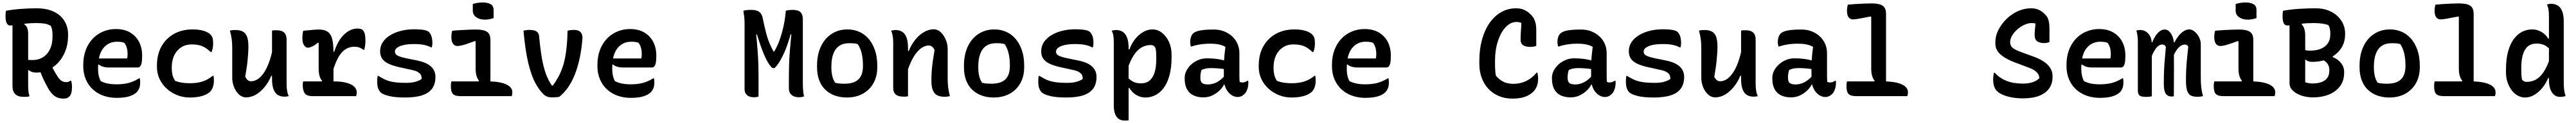

<svg xmlns="http://www.w3.org/2000/svg" viewBox="-20 -788 21040 1008"><path d="M388 -279Q401 -248 415.5 -220.5Q430 -193 448 -165Q464 -138 481.5 -126.5Q499 -115 519 -115Q532 -115 539.5 -118Q547 -121 555 -127H561Q565 -114 566.5 -101.5Q568 -89 568 -75Q568 -46 562.5 -26.5Q557 -7 547 2Q538 12 526.5 16Q515 20 498 20Q474 20 452.5 12.5Q431 5 412 -13Q393 -31 377 -58Q352 -101 333.5 -141.5Q315 -182 301 -225ZM29 -700Q93 -711 156.5 -715.5Q220 -720 279 -720Q346 -720 395 -702.5Q444 -685 475 -655Q506 -625 521 -587.5Q536 -550 536 -510V-495Q536 -426 514 -370Q492 -314 455 -274.5Q418 -235 372 -214Q326 -193 278 -193Q257 -193 242 -198Q227 -203 216 -213L183 -211V-304Q195 -300 207.5 -298Q220 -296 246 -296Q294 -296 330.5 -318.5Q367 -341 388 -384Q409 -427 409 -490V-504Q409 -526 405.5 -543.5Q402 -561 395 -576Q371 -590 344.5 -594.5Q318 -599 281 -599Q227 -599 182.5 -594Q138 -589 107.5 -584Q77 -579 64 -579Q44 -579 34.5 -599Q25 -619 25 -657Q25 -669 26 -679.5Q27 -690 29 -700ZM221 1Q210 4 200.5 5Q191 6 177 6Q129 6 105.5 -15.5Q82 -37 82 -85Q82 -151 82 -218Q82 -285 82 -351.5Q82 -418 82 -484.5Q82 -551 82 -618H191L179 -588Q196 -577 203 -557.5Q210 -538 210 -509Q210 -441 210 -371.5Q210 -302 210 -231.5Q210 -161 210 -91Q210 -65 212 -43Q214 -21 221 1Z M926 -550Q995 -550 1042.5 -522Q1090 -494 1115.5 -445.5Q1141 -397 1141 -333V-329Q1141 -292 1136.5 -271.5Q1132 -251 1124 -243Q1116 -235 1105 -235H868Q842 -235 821 -241.5Q800 -248 787 -260L767 -250L770 -309H1018Q1021 -318 1021.5 -328Q1022 -338 1022 -346Q1022 -373 1016 -395.5Q1010 -418 996 -437Q982 -442 969.5 -444Q957 -446 935 -446Q866 -446 823.5 -392.5Q781 -339 781 -230V-223Q781 -193 786.5 -168.5Q792 -144 802 -124Q828 -110 859 -103.5Q890 -97 935 -97Q970 -97 1001 -102Q1032 -107 1060.5 -118Q1089 -129 1116 -146H1122Q1124 -138 1124.5 -130Q1125 -122 1125 -113Q1125 -84 1117.5 -65Q1110 -46 1096 -32Q1080 -16 1054.5 -5.5Q1029 5 998.5 9.5Q968 14 934 14Q874 14 824 -4Q774 -22 737.5 -56Q701 -90 680.5 -138.5Q660 -187 660 -248V-255Q660 -323 680 -377Q700 -431 736 -469.5Q772 -508 821 -529Q870 -550 926 -550Z M1554 -547Q1588 -547 1616 -542Q1644 -537 1665 -527.5Q1686 -518 1698 -506Q1711 -493 1716 -477.5Q1721 -462 1721 -433Q1721 -413 1718 -396Q1715 -379 1708 -361H1702Q1665 -396 1631 -410Q1597 -424 1546 -424Q1496 -424 1459.5 -400Q1423 -376 1403 -334Q1383 -292 1383 -237V-227Q1383 -200 1389 -174.5Q1395 -149 1411 -125Q1438 -115 1466 -110.5Q1494 -106 1529 -106Q1571 -106 1604 -112.5Q1637 -119 1664.5 -132.5Q1692 -146 1718 -167H1724Q1726 -158 1726.5 -149Q1727 -140 1727 -125Q1727 -98 1719.5 -75.5Q1712 -53 1696 -36Q1681 -22 1658 -11.5Q1635 -1 1603 5Q1571 11 1528 11Q1476 11 1428 -8Q1380 -27 1342.5 -61Q1305 -95 1283.5 -140.5Q1262 -186 1262 -239V-251Q1262 -342 1299.5 -408.5Q1337 -475 1402.5 -511Q1468 -547 1554 -547Z M1903 -542Q1937 -542 1960.5 -531Q1984 -520 1996.5 -491Q2009 -462 2009 -408Q2009 -378 2007 -349Q2005 -320 2002 -289.5Q1999 -259 1994 -227Q1989 -195 1983 -159Q1992 -141 2003.5 -131.5Q2015 -122 2031 -122Q2056 -122 2081.5 -137Q2107 -152 2131 -185Q2155 -218 2175.5 -271.5Q2196 -325 2211 -403V-167H2196Q2175 -116 2142.5 -76Q2110 -36 2071.5 -13Q2033 10 1990 10Q1966 10 1945.5 -3.5Q1925 -17 1909.5 -40.5Q1894 -64 1885.5 -92.5Q1877 -121 1877 -150Q1877 -190 1877 -229.5Q1877 -269 1877 -309.5Q1877 -350 1877 -388Q1877 -433 1873 -465Q1869 -497 1858 -537Q1869 -540 1880 -541Q1891 -542 1903 -542ZM2236 -540Q2268 -540 2286.5 -531Q2305 -522 2313 -504.5Q2321 -487 2321 -462Q2321 -396 2321 -334.5Q2321 -273 2321 -214.5Q2321 -156 2321 -97Q2321 -79 2323 -61Q2325 -43 2328.5 -28Q2332 -13 2339 0Q2333 1 2327 2Q2321 3 2315 3.5Q2309 4 2302 4Q2273 4 2250.5 -9Q2228 -22 2215 -54.5Q2202 -87 2202 -142Q2202 -210 2202 -278Q2202 -346 2202 -412Q2202 -478 2202 -537Q2209 -539 2214 -539.5Q2219 -540 2224.5 -540Q2230 -540 2236 -540Z M2604 -110 2611 -125Q2602 -136 2595.5 -150.5Q2589 -165 2586 -184Q2583 -203 2583 -227Q2583 -262 2583 -296.5Q2583 -331 2583 -366Q2583 -401 2583 -436L2578 -439Q2549 -415 2528 -406Q2507 -397 2495 -397Q2478 -397 2464 -416.5Q2450 -436 2450 -475Q2450 -492 2452 -508.5Q2454 -525 2457 -536Q2467 -537 2478 -538Q2489 -539 2500 -540Q2511 -541 2522 -542Q2533 -543 2543.5 -544Q2554 -545 2565 -545.5Q2576 -546 2583 -546Q2611 -546 2632 -539.5Q2653 -533 2667 -519Q2681 -505 2689 -483Q2697 -461 2700.5 -429Q2704 -397 2704 -355Q2704 -323 2704 -290.5Q2704 -258 2704 -225Q2704 -192 2704 -159Q2704 -126 2704 -94ZM2697 -364H2710Q2741 -459 2792 -506.5Q2843 -554 2899 -554Q2915 -554 2926 -551Q2937 -548 2944 -540Q2955 -530 2960 -509Q2965 -488 2965 -453Q2965 -432 2962.5 -414.5Q2960 -397 2955 -380H2949Q2932 -392 2915 -398.5Q2898 -405 2873 -405Q2835 -405 2802.5 -384.5Q2770 -364 2744.5 -319.5Q2719 -275 2697 -200ZM2456 -121H2705Q2769 -121 2810.5 -109.5Q2852 -98 2873 -78.5Q2894 -59 2894 -33Q2894 -27 2893.5 -21.5Q2893 -16 2892 -10.5Q2891 -5 2889 0H2538Q2485 0 2469 -23.5Q2453 -47 2453 -91Q2453 -96 2453.5 -101Q2454 -106 2454.5 -111Q2455 -116 2456 -121Z M3300 -109Q3343 -109 3374 -118Q3405 -127 3424 -141Q3425 -156 3419.5 -170Q3414 -184 3397 -195.5Q3380 -207 3348 -214L3239 -238Q3183 -251 3149.5 -268Q3116 -285 3100.5 -309Q3085 -333 3085 -368Q3085 -410 3107.5 -443.5Q3130 -477 3169.5 -500.5Q3209 -524 3258.5 -536Q3308 -548 3362 -548Q3397 -548 3421 -545.5Q3445 -543 3461 -538Q3477 -533 3485 -524Q3494 -515 3500 -502Q3506 -489 3509 -472Q3512 -455 3512 -432Q3512 -424 3510.5 -416Q3509 -408 3507 -400H3501Q3484 -409 3464.5 -415Q3445 -421 3420.5 -424Q3396 -427 3362 -427Q3312 -427 3277 -419Q3242 -411 3224 -397Q3206 -383 3206 -365Q3206 -354 3212.5 -344.5Q3219 -335 3239 -327Q3259 -319 3296 -311L3389 -292Q3442 -281 3474.5 -262Q3507 -243 3522 -216.5Q3537 -190 3537 -158Q3537 -100 3510 -62.5Q3483 -25 3428.5 -7Q3374 11 3290 11Q3249 11 3215.5 8Q3182 5 3156.5 -1.5Q3131 -8 3114 -15.5Q3097 -23 3089 -31Q3075 -46 3068 -66.5Q3061 -87 3061 -123Q3061 -137 3062 -147Q3063 -157 3065 -166H3071Q3097 -150 3119 -139Q3141 -128 3166 -121.5Q3191 -115 3223 -112Q3255 -109 3300 -109Z M3885 -109 3893 -126Q3879 -143 3872 -168Q3865 -193 3865 -227Q3865 -250 3865 -272Q3865 -294 3865 -316.5Q3865 -339 3865 -361Q3865 -383 3865 -405Q3865 -427 3865 -449L3861 -452Q3823 -438 3794.5 -428.5Q3766 -419 3747 -415Q3728 -411 3717 -411Q3703 -411 3691.5 -418.5Q3680 -426 3673.5 -443Q3667 -460 3667 -486Q3667 -500 3669 -513Q3671 -526 3674 -536Q3702 -539 3737.5 -541Q3773 -543 3806.5 -544.5Q3840 -546 3865 -546Q3907 -546 3933.5 -538.5Q3960 -531 3973 -513Q3986 -495 3986 -460Q3986 -423 3986 -387Q3986 -351 3986 -314Q3986 -277 3986 -240Q3986 -203 3986 -166.5Q3986 -130 3986 -94ZM3667 -121H3961Q4033 -121 4077.5 -109.5Q4122 -98 4143.5 -78.5Q4165 -59 4165 -33Q4165 -27 4164.5 -21.5Q4164 -16 4163 -10.5Q4162 -5 4159 0H3748Q3713 0 3694.5 -8Q3676 -16 3669.5 -35Q3663 -54 3663 -84Q3663 -92 3663.5 -98Q3664 -104 3665 -109.5Q3666 -115 3667 -121ZM3842 -755Q3849 -758 3858.5 -760Q3868 -762 3878 -764Q3888 -766 3899.5 -767Q3911 -768 3921 -768Q3962 -768 3987 -754Q4012 -740 4012 -706V-640Q4005 -637 3996.5 -635Q3988 -633 3979 -631Q3970 -629 3960.5 -628Q3951 -627 3941 -627Q3898 -627 3870 -647Q3842 -667 3842 -700Z M4303 -543Q4327 -543 4344 -538.5Q4361 -534 4371.5 -522.5Q4382 -511 4384 -490Q4393 -389 4406 -313.5Q4419 -238 4439 -183.5Q4459 -129 4488 -87H4496Q4519 -118 4538.5 -153.5Q4558 -189 4572.5 -229Q4587 -269 4596 -316Q4605 -363 4610 -417.5Q4615 -472 4616 -536Q4628 -540 4641.5 -541.5Q4655 -543 4667 -543Q4694 -543 4710 -534Q4726 -525 4733 -507.5Q4740 -490 4737 -464Q4730 -380 4714.5 -308.5Q4699 -237 4675.5 -177.5Q4652 -118 4620.5 -72.5Q4589 -27 4548 6Q4537 8 4521 9Q4505 10 4489 10Q4471 10 4457.5 6.5Q4444 3 4431.5 -5.5Q4419 -14 4406 -30Q4379 -61 4358.5 -97.5Q4338 -134 4322 -179.5Q4306 -225 4293.5 -279Q4281 -333 4272 -397Q4263 -461 4256 -536Q4266 -540 4279.5 -541.5Q4293 -543 4303 -543Z M5126 -550Q5195 -550 5242.5 -522Q5290 -494 5315.5 -445.5Q5341 -397 5341 -333V-329Q5341 -292 5336.5 -271.5Q5332 -251 5324 -243Q5316 -235 5305 -235H5068Q5042 -235 5021 -241.5Q5000 -248 4987 -260L4967 -250L4970 -309H5218Q5221 -318 5221.5 -328Q5222 -338 5222 -346Q5222 -373 5216 -395.5Q5210 -418 5196 -437Q5182 -442 5169.5 -444Q5157 -446 5135 -446Q5066 -446 5023.5 -392.5Q4981 -339 4981 -230V-223Q4981 -193 4986.5 -168.5Q4992 -144 5002 -124Q5028 -110 5059 -103.5Q5090 -97 5135 -97Q5170 -97 5201 -102Q5232 -107 5260.5 -118Q5289 -129 5316 -146H5322Q5324 -138 5324.5 -130Q5325 -122 5325 -113Q5325 -84 5317.5 -65Q5310 -46 5296 -32Q5280 -16 5254.5 -5.5Q5229 5 5198.5 9.5Q5168 14 5134 14Q5074 14 5024 -4Q4974 -22 4937.5 -56Q4901 -90 4880.5 -138.5Q4860 -187 4860 -248V-255Q4860 -323 4880 -377Q4900 -431 4936 -469.5Q4972 -508 5021 -529Q5070 -550 5126 -550Z M6176 3Q6170 6 6159.5 7.5Q6149 9 6137 9Q6118 9 6100.5 2.5Q6083 -4 6072.5 -19Q6062 -34 6062 -58Q6062 -126 6062 -193.5Q6062 -261 6062 -328.5Q6062 -396 6062 -463.5Q6062 -531 6062 -599Q6062 -626 6059 -651.5Q6056 -677 6052 -700Q6063 -703 6073.5 -704.5Q6084 -706 6094 -706.5Q6104 -707 6114 -707Q6143 -707 6162.5 -700.5Q6182 -694 6194 -678.5Q6206 -663 6211 -636Q6217 -606 6224 -575Q6231 -544 6239 -513.5Q6247 -483 6258 -453.5Q6269 -424 6283 -395.5Q6297 -367 6314 -339L6275 -366H6329L6289 -340Q6306 -367 6321 -396.5Q6336 -426 6348 -459.5Q6360 -493 6370 -530.5Q6380 -568 6387.5 -610Q6395 -652 6399 -700Q6407 -703 6415.5 -704Q6424 -705 6432 -706Q6440 -707 6450 -707Q6482 -707 6501 -699.5Q6520 -692 6529 -674.5Q6538 -657 6538 -626Q6538 -585 6538 -543Q6538 -501 6538 -457.5Q6538 -414 6538 -370Q6538 -326 6538 -281Q6538 -236 6538 -191Q6538 -146 6538 -101Q6538 -83 6539 -65Q6540 -47 6542 -30.5Q6544 -14 6548 2Q6538 5 6529 7Q6520 9 6505 9Q6485 9 6466.5 2Q6448 -5 6436 -21Q6424 -37 6424 -64Q6424 -80 6424 -96.5Q6424 -113 6424 -129Q6424 -145 6424 -161Q6424 -182 6424.5 -204.5Q6425 -227 6425.5 -253Q6426 -279 6427.5 -308Q6429 -337 6432 -372Q6435 -407 6438.5 -448Q6442 -489 6448 -538L6468 -506H6416L6447 -539Q6435 -494 6422.5 -454Q6410 -414 6396 -380Q6382 -346 6367.5 -318Q6353 -290 6338 -267.5Q6323 -245 6307 -230Q6305 -230 6302.5 -230Q6300 -230 6298 -230Q6293 -230 6290 -231Q6287 -232 6284 -235Q6271 -248 6259 -266.5Q6247 -285 6234.5 -311Q6222 -337 6209 -370.5Q6196 -404 6182.5 -445Q6169 -486 6154 -534L6187 -506H6134L6154 -535Q6159 -488 6162.5 -447.5Q6166 -407 6168.5 -373.5Q6171 -340 6172.5 -311.5Q6174 -283 6174.5 -258Q6175 -233 6175.5 -210Q6176 -187 6176 -164Q6176 -123 6176 -81Q6176 -39 6176 3Z M6903 -547Q6952 -547 6996 -528.5Q7040 -510 7073.5 -472Q7107 -434 7126.5 -378.5Q7146 -323 7146 -250V-237Q7146 -162 7114.5 -106Q7083 -50 7027 -19.5Q6971 11 6896 11Q6845 11 6801 -4.5Q6757 -20 6724 -50.5Q6691 -81 6672.5 -128Q6654 -175 6654 -238V-250Q6654 -340 6685.5 -407Q6717 -474 6773.5 -510.5Q6830 -547 6903 -547ZM6917 -434Q6868 -434 6835.5 -412Q6803 -390 6787 -347Q6771 -304 6771 -242V-235Q6771 -200 6778 -167.5Q6785 -135 6802 -110Q6820 -105 6838 -103.5Q6856 -102 6879 -102Q6931 -102 6964 -118Q6997 -134 7013 -166Q7029 -198 7029 -246V-252Q7029 -306 7019 -349.5Q7009 -393 6987 -426Q6973 -431 6956.5 -432.5Q6940 -434 6917 -434Z M7739 0Q7728 2 7717.5 3.5Q7707 5 7694 5Q7661 5 7637 -6.5Q7613 -18 7600.5 -47Q7588 -76 7588 -129Q7588 -169 7591 -208.5Q7594 -248 7600 -289.5Q7606 -331 7614 -378Q7606 -396 7594 -405.5Q7582 -415 7567 -415Q7541 -415 7516 -400.5Q7491 -386 7466.5 -356Q7442 -326 7420 -278Q7398 -230 7379 -163L7378 -370H7403Q7424 -422 7455.5 -461.5Q7487 -501 7526.5 -524.5Q7566 -548 7607 -548Q7631 -548 7651.5 -534Q7672 -520 7687.5 -496.5Q7703 -473 7712 -445Q7721 -417 7721 -388Q7721 -348 7721 -308.5Q7721 -269 7721 -229Q7721 -189 7721 -149Q7721 -105 7725 -72.5Q7729 -40 7739 0ZM7397 1Q7390 2 7384.5 3Q7379 4 7374 4Q7369 4 7363 4Q7338 4 7321.5 -1Q7305 -6 7295 -15.5Q7285 -25 7280.5 -38.5Q7276 -52 7276 -69Q7276 -119 7276 -167Q7276 -215 7276 -260.5Q7276 -306 7276 -351Q7276 -396 7276 -441Q7276 -469 7272 -493.5Q7268 -518 7259 -537Q7265 -538 7271 -539Q7277 -540 7283.5 -541Q7290 -542 7295 -542Q7325 -542 7348 -528.5Q7371 -515 7384 -483Q7397 -451 7397 -395Q7397 -328 7397 -259Q7397 -190 7397 -124Q7397 -58 7397 1Z M8103 -547Q8152 -547 8196 -528.5Q8240 -510 8273.5 -472Q8307 -434 8326.5 -378.5Q8346 -323 8346 -250V-237Q8346 -162 8314.5 -106Q8283 -50 8227 -19.5Q8171 11 8096 11Q8045 11 8001 -4.5Q7957 -20 7924 -50.5Q7891 -81 7872.5 -128Q7854 -175 7854 -238V-250Q7854 -340 7885.5 -407Q7917 -474 7973.5 -510.5Q8030 -547 8103 -547ZM8117 -434Q8068 -434 8035.5 -412Q8003 -390 7987 -347Q7971 -304 7971 -242V-235Q7971 -200 7978 -167.5Q7985 -135 8002 -110Q8020 -105 8038 -103.5Q8056 -102 8079 -102Q8131 -102 8164 -118Q8197 -134 8213 -166Q8229 -198 8229 -246V-252Q8229 -306 8219 -349.5Q8209 -393 8187 -426Q8173 -431 8156.5 -432.5Q8140 -434 8117 -434Z M8700 -109Q8743 -109 8774 -118Q8805 -127 8824 -141Q8825 -156 8819.5 -170Q8814 -184 8797 -195.5Q8780 -207 8748 -214L8639 -238Q8583 -251 8549.5 -268Q8516 -285 8500.5 -309Q8485 -333 8485 -368Q8485 -410 8507.5 -443.5Q8530 -477 8569.5 -500.5Q8609 -524 8658.5 -536Q8708 -548 8762 -548Q8797 -548 8821 -545.5Q8845 -543 8861 -538Q8877 -533 8885 -524Q8894 -515 8900 -502Q8906 -489 8909 -472Q8912 -455 8912 -432Q8912 -424 8910.5 -416Q8909 -408 8907 -400H8901Q8884 -409 8864.5 -415Q8845 -421 8820.5 -424Q8796 -427 8762 -427Q8712 -427 8677 -419Q8642 -411 8624 -397Q8606 -383 8606 -365Q8606 -354 8612.5 -344.5Q8619 -335 8639 -327Q8659 -319 8696 -311L8789 -292Q8842 -281 8874.5 -262Q8907 -243 8922 -216.5Q8937 -190 8937 -158Q8937 -100 8910 -62.5Q8883 -25 8828.5 -7Q8774 11 8690 11Q8649 11 8615.5 8Q8582 5 8556.5 -1.5Q8531 -8 8514 -15.5Q8497 -23 8489 -31Q8475 -46 8468 -66.5Q8461 -87 8461 -123Q8461 -137 8462 -147Q8463 -157 8465 -166H8471Q8497 -150 8519 -139Q8541 -128 8566 -121.5Q8591 -115 8623 -112Q8655 -109 8700 -109Z M9061 -537Q9068 -539 9073.5 -539.5Q9079 -540 9085.5 -541Q9092 -542 9097 -542Q9125 -542 9148 -529Q9171 -516 9185 -483.5Q9199 -451 9199 -395Q9199 -319 9199 -244.5Q9199 -170 9199 -97Q9199 -24 9199 49.5Q9199 123 9199 198Q9192 199 9187 199.5Q9182 200 9177.5 200Q9173 200 9166 200Q9134 200 9114.5 183.5Q9095 167 9086.5 139.5Q9078 112 9078 81Q9078 8 9078 -56.5Q9078 -121 9078 -182.5Q9078 -244 9078 -307.5Q9078 -371 9078 -442Q9078 -470 9074.5 -494Q9071 -518 9061 -537ZM9394 -547Q9436 -547 9471.5 -519.5Q9507 -492 9528.5 -445Q9550 -398 9550 -340V-320Q9550 -232 9532.5 -169Q9515 -106 9485 -66.5Q9455 -27 9417 -8Q9379 11 9337 11Q9307 11 9281 0Q9255 -11 9236 -29Q9217 -47 9205 -67H9185V-159Q9209 -133 9235.5 -119Q9262 -105 9300 -105Q9343 -105 9370.5 -128Q9398 -151 9411.5 -195Q9425 -239 9425 -304V-314Q9425 -344 9423.5 -364.5Q9422 -385 9416 -400Q9409 -410 9400.5 -414.5Q9392 -419 9380 -419Q9341 -419 9306.5 -400Q9272 -381 9243 -338Q9214 -295 9189 -221V-384H9206Q9223 -431 9252.5 -468Q9282 -505 9318.5 -526Q9355 -547 9394 -547Z M10104 -353Q10104 -330 10104 -306.5Q10104 -283 10104 -259.5Q10104 -236 10104 -212.5Q10104 -189 10104 -166Q10104 -153 10104.5 -141Q10105 -129 10106 -117Q10110 -115 10116 -113.5Q10122 -112 10127 -112Q10138 -112 10149 -115.5Q10160 -119 10169 -126H10175Q10177 -121 10177 -117Q10177 -113 10177 -107Q10177 -81 10168.5 -56.5Q10160 -32 10147 -19Q10133 -5 10119 1Q10105 7 10091 7Q10066 7 10044.5 -6Q10023 -19 10008 -39.5Q9993 -60 9985 -86Q9977 -112 9977 -138Q9977 -163 9977 -189Q9977 -215 9977 -236Q9977 -266 9978.5 -292Q9980 -318 9983 -345.5Q9986 -373 9990 -404Q9973 -414 9954 -419.5Q9935 -425 9913.5 -427.5Q9892 -430 9865 -430Q9836 -430 9810.5 -427.5Q9785 -425 9761 -420Q9737 -415 9713 -407H9707Q9705 -416 9703.5 -426Q9702 -436 9702 -447Q9702 -466 9708 -484Q9714 -502 9725 -513Q9736 -524 9757.5 -531.5Q9779 -539 9812.5 -542.5Q9846 -546 9893 -546Q9944 -546 9983 -529.5Q10022 -513 10049.5 -485.5Q10077 -458 10090.5 -424Q10104 -390 10104 -353ZM9785 -151Q9785 -120 9799 -108Q9813 -96 9848 -96Q9871 -96 9895.5 -104Q9920 -112 9944.5 -130Q9969 -148 9991 -176L9997 -96H9979Q9966 -69 9940.5 -45Q9915 -21 9882 -5.5Q9849 10 9810 10Q9762 10 9727.5 -7Q9693 -24 9675 -58.5Q9657 -93 9657 -144V-151Q9657 -180 9671 -208Q9685 -236 9710 -259Q9735 -282 9767.5 -296Q9800 -310 9837 -310Q9879 -310 9915.5 -305.5Q9952 -301 9978 -293Q10004 -285 10015 -275Q10021 -270 10025.5 -261.5Q10030 -253 10032.5 -241Q10035 -229 10035 -211Q10008 -218 9979.5 -222Q9951 -226 9923.5 -228Q9896 -230 9872 -230Q9847 -230 9828 -226Q9809 -222 9794 -214Q9790 -200 9787.5 -185Q9785 -170 9785 -153Z M10554 -547Q10588 -547 10616 -542Q10644 -537 10665 -527.5Q10686 -518 10698 -506Q10711 -493 10716 -477.5Q10721 -462 10721 -433Q10721 -413 10718 -396Q10715 -379 10708 -361H10702Q10665 -396 10631 -410Q10597 -424 10546 -424Q10496 -424 10459.5 -400Q10423 -376 10403 -334Q10383 -292 10383 -237V-227Q10383 -200 10389 -174.5Q10395 -149 10411 -125Q10438 -115 10466 -110.5Q10494 -106 10529 -106Q10571 -106 10604 -112.5Q10637 -119 10664.5 -132.5Q10692 -146 10718 -167H10724Q10726 -158 10726.5 -149Q10727 -140 10727 -125Q10727 -98 10719.5 -75.5Q10712 -53 10696 -36Q10681 -22 10658 -11.5Q10635 -1 10603 5Q10571 11 10528 11Q10476 11 10428 -8Q10380 -27 10342.5 -61Q10305 -95 10283.5 -140.5Q10262 -186 10262 -239V-251Q10262 -342 10299.5 -408.5Q10337 -475 10402.5 -511Q10468 -547 10554 -547Z M11126 -550Q11195 -550 11242.5 -522Q11290 -494 11315.5 -445.5Q11341 -397 11341 -333V-329Q11341 -292 11336.5 -271.5Q11332 -251 11324 -243Q11316 -235 11305 -235H11068Q11042 -235 11021 -241.5Q11000 -248 10987 -260L10967 -250L10970 -309H11218Q11221 -318 11221.5 -328Q11222 -338 11222 -346Q11222 -373 11216 -395.5Q11210 -418 11196 -437Q11182 -442 11169.5 -444Q11157 -446 11135 -446Q11066 -446 11023.5 -392.5Q10981 -339 10981 -230V-223Q10981 -193 10986.5 -168.5Q10992 -144 11002 -124Q11028 -110 11059 -103.5Q11090 -97 11135 -97Q11170 -97 11201 -102Q11232 -107 11260.5 -118Q11289 -129 11316 -146H11322Q11324 -138 11324.5 -130Q11325 -122 11325 -113Q11325 -84 11317.5 -65Q11310 -46 11296 -32Q11280 -16 11254.5 -5.5Q11229 5 11198.5 9.5Q11168 14 11134 14Q11074 14 11024 -4Q10974 -22 10937.5 -56Q10901 -90 10880.5 -138.5Q10860 -187 10860 -248V-255Q10860 -323 10880 -377Q10900 -431 10936 -469.5Q10972 -508 11021 -529Q11070 -550 11126 -550Z M12333 20Q12272 20 12222 -1.5Q12172 -23 12137 -61Q12102 -99 12083 -151Q12064 -203 12064 -264V-290Q12064 -384 12085.5 -462.5Q12107 -541 12146.5 -598.5Q12186 -656 12241.5 -688Q12297 -720 12364 -720Q12391 -720 12411.5 -714Q12432 -708 12449.5 -697Q12467 -686 12482 -671Q12500 -654 12510 -634.5Q12520 -615 12524.5 -593Q12529 -571 12529 -545Q12529 -511 12529 -477Q12529 -443 12529 -412Q12520 -408 12507.5 -406Q12495 -404 12479 -404Q12442 -404 12421.5 -417.5Q12401 -431 12401 -462Q12401 -493 12402.5 -518Q12404 -543 12406 -570Q12408 -597 12407 -630L12425 -589Q12408 -601 12395 -604.5Q12382 -608 12368 -608Q12319 -608 12279 -565.5Q12239 -523 12215.5 -450.5Q12192 -378 12192 -288V-268Q12192 -238 12193.5 -214.5Q12195 -191 12199 -168Q12224 -137 12258.5 -119Q12293 -101 12343 -101Q12399 -101 12447.5 -124.5Q12496 -148 12532 -193H12538Q12539 -187 12540.5 -181Q12542 -175 12542.5 -168.5Q12543 -162 12543.5 -156Q12544 -150 12544 -144Q12544 -105 12532.5 -79Q12521 -53 12505 -37Q12487 -19 12462.5 -6Q12438 7 12406 13.5Q12374 20 12333 20Z M13104 -353Q13104 -330 13104 -306.5Q13104 -283 13104 -259.5Q13104 -236 13104 -212.5Q13104 -189 13104 -166Q13104 -153 13104.5 -141Q13105 -129 13106 -117Q13110 -115 13116 -113.5Q13122 -112 13127 -112Q13138 -112 13149 -115.5Q13160 -119 13169 -126H13175Q13177 -121 13177 -117Q13177 -113 13177 -107Q13177 -81 13168.5 -56.5Q13160 -32 13147 -19Q13133 -5 13119 1Q13105 7 13091 7Q13066 7 13044.5 -6Q13023 -19 13008 -39.5Q12993 -60 12985 -86Q12977 -112 12977 -138Q12977 -163 12977 -189Q12977 -215 12977 -236Q12977 -266 12978.5 -292Q12980 -318 12983 -345.5Q12986 -373 12990 -404Q12973 -414 12954 -419.5Q12935 -425 12913.5 -427.5Q12892 -430 12865 -430Q12836 -430 12810.5 -427.5Q12785 -425 12761 -420Q12737 -415 12713 -407H12707Q12705 -416 12703.5 -426Q12702 -436 12702 -447Q12702 -466 12708 -484Q12714 -502 12725 -513Q12736 -524 12757.5 -531.5Q12779 -539 12812.5 -542.5Q12846 -546 12893 -546Q12944 -546 12983 -529.5Q13022 -513 13049.5 -485.5Q13077 -458 13090.5 -424Q13104 -390 13104 -353ZM12785 -151Q12785 -120 12799 -108Q12813 -96 12848 -96Q12871 -96 12895.5 -104Q12920 -112 12944.5 -130Q12969 -148 12991 -176L12997 -96H12979Q12966 -69 12940.5 -45Q12915 -21 12882 -5.5Q12849 10 12810 10Q12762 10 12727.5 -7Q12693 -24 12675 -58.5Q12657 -93 12657 -144V-151Q12657 -180 12671 -208Q12685 -236 12710 -259Q12735 -282 12767.5 -296Q12800 -310 12837 -310Q12879 -310 12915.5 -305.5Q12952 -301 12978 -293Q13004 -285 13015 -275Q13021 -270 13025.5 -261.5Q13030 -253 13032.5 -241Q13035 -229 13035 -211Q13008 -218 12979.5 -222Q12951 -226 12923.5 -228Q12896 -230 12872 -230Q12847 -230 12828 -226Q12809 -222 12794 -214Q12790 -200 12787.5 -185Q12785 -170 12785 -153Z M13500 -109Q13543 -109 13574 -118Q13605 -127 13624 -141Q13625 -156 13619.5 -170Q13614 -184 13597 -195.5Q13580 -207 13548 -214L13439 -238Q13383 -251 13349.5 -268Q13316 -285 13300.5 -309Q13285 -333 13285 -368Q13285 -410 13307.5 -443.5Q13330 -477 13369.5 -500.5Q13409 -524 13458.5 -536Q13508 -548 13562 -548Q13597 -548 13621 -545.5Q13645 -543 13661 -538Q13677 -533 13685 -524Q13694 -515 13700 -502Q13706 -489 13709 -472Q13712 -455 13712 -432Q13712 -424 13710.5 -416Q13709 -408 13707 -400H13701Q13684 -409 13664.5 -415Q13645 -421 13620.5 -424Q13596 -427 13562 -427Q13512 -427 13477 -419Q13442 -411 13424 -397Q13406 -383 13406 -365Q13406 -354 13412.5 -344.5Q13419 -335 13439 -327Q13459 -319 13496 -311L13589 -292Q13642 -281 13674.5 -262Q13707 -243 13722 -216.5Q13737 -190 13737 -158Q13737 -100 13710 -62.5Q13683 -25 13628.5 -7Q13574 11 13490 11Q13449 11 13415.5 8Q13382 5 13356.5 -1.5Q13331 -8 13314 -15.5Q13297 -23 13289 -31Q13275 -46 13268 -66.5Q13261 -87 13261 -123Q13261 -137 13262 -147Q13263 -157 13265 -166H13271Q13297 -150 13319 -139Q13341 -128 13366 -121.5Q13391 -115 13423 -112Q13455 -109 13500 -109Z M13903 -542Q13937 -542 13960.5 -531Q13984 -520 13996.5 -491Q14009 -462 14009 -408Q14009 -378 14007 -349Q14005 -320 14002 -289.5Q13999 -259 13994 -227Q13989 -195 13983 -159Q13992 -141 14003.5 -131.5Q14015 -122 14031 -122Q14056 -122 14081.5 -137Q14107 -152 14131 -185Q14155 -218 14175.5 -271.5Q14196 -325 14211 -403V-167H14196Q14175 -116 14142.5 -76Q14110 -36 14071.5 -13Q14033 10 13990 10Q13966 10 13945.5 -3.5Q13925 -17 13909.5 -40.5Q13894 -64 13885.5 -92.5Q13877 -121 13877 -150Q13877 -190 13877 -229.5Q13877 -269 13877 -309.5Q13877 -350 13877 -388Q13877 -433 13873 -465Q13869 -497 13858 -537Q13869 -540 13880 -541Q13891 -542 13903 -542ZM14236 -540Q14268 -540 14286.5 -531Q14305 -522 14313 -504.5Q14321 -487 14321 -462Q14321 -396 14321 -334.5Q14321 -273 14321 -214.5Q14321 -156 14321 -97Q14321 -79 14323 -61Q14325 -43 14328.5 -28Q14332 -13 14339 0Q14333 1 14327 2Q14321 3 14315 3.5Q14309 4 14302 4Q14273 4 14250.5 -9Q14228 -22 14215 -54.5Q14202 -87 14202 -142Q14202 -210 14202 -278Q14202 -346 14202 -412Q14202 -478 14202 -537Q14209 -539 14214 -539.5Q14219 -540 14224.5 -540Q14230 -540 14236 -540Z M14904 -353Q14904 -330 14904 -306.5Q14904 -283 14904 -259.5Q14904 -236 14904 -212.5Q14904 -189 14904 -166Q14904 -153 14904.5 -141Q14905 -129 14906 -117Q14910 -115 14916 -113.5Q14922 -112 14927 -112Q14938 -112 14949 -115.5Q14960 -119 14969 -126H14975Q14977 -121 14977 -117Q14977 -113 14977 -107Q14977 -81 14968.5 -56.5Q14960 -32 14947 -19Q14933 -5 14919 1Q14905 7 14891 7Q14866 7 14844.5 -6Q14823 -19 14808 -39.5Q14793 -60 14785 -86Q14777 -112 14777 -138Q14777 -163 14777 -189Q14777 -215 14777 -236Q14777 -266 14778.5 -292Q14780 -318 14783 -345.5Q14786 -373 14790 -404Q14773 -414 14754 -419.5Q14735 -425 14713.5 -427.5Q14692 -430 14665 -430Q14636 -430 14610.5 -427.5Q14585 -425 14561 -420Q14537 -415 14513 -407H14507Q14505 -416 14503.5 -426Q14502 -436 14502 -447Q14502 -466 14508 -484Q14514 -502 14525 -513Q14536 -524 14557.5 -531.5Q14579 -539 14612.5 -542.5Q14646 -546 14693 -546Q14744 -546 14783 -529.5Q14822 -513 14849.5 -485.5Q14877 -458 14890.5 -424Q14904 -390 14904 -353ZM14585 -151Q14585 -120 14599 -108Q14613 -96 14648 -96Q14671 -96 14695.5 -104Q14720 -112 14744.5 -130Q14769 -148 14791 -176L14797 -96H14779Q14766 -69 14740.5 -45Q14715 -21 14682 -5.5Q14649 10 14610 10Q14562 10 14527.5 -7Q14493 -24 14475 -58.5Q14457 -93 14457 -144V-151Q14457 -180 14471 -208Q14485 -236 14510 -259Q14535 -282 14567.5 -296Q14600 -310 14637 -310Q14679 -310 14715.5 -305.5Q14752 -301 14778 -293Q14804 -285 14815 -275Q14821 -270 14825.5 -261.5Q14830 -253 14832.5 -241Q14835 -229 14835 -211Q14808 -218 14779.5 -222Q14751 -226 14723.5 -228Q14696 -230 14672 -230Q14647 -230 14628 -226Q14609 -222 14594 -214Q14590 -200 14587.5 -185Q14585 -170 14585 -153Z M15067 -121H15361Q15432 -121 15477 -109.5Q15522 -98 15543.5 -78.5Q15565 -59 15565 -33Q15565 -27 15564.5 -21.5Q15564 -16 15563 -10.5Q15562 -5 15559 0H15148Q15113 0 15094.5 -8Q15076 -16 15069.5 -35Q15063 -54 15063 -84Q15063 -92 15063.5 -98Q15064 -104 15065 -109.5Q15066 -115 15067 -121ZM15074 -750Q15103 -753 15137.5 -755Q15172 -757 15206 -758.5Q15240 -760 15265 -760Q15307 -760 15333.5 -752.5Q15360 -745 15373 -726.5Q15386 -708 15386 -674Q15386 -602 15386 -529.5Q15386 -457 15386 -384Q15386 -311 15386 -238.5Q15386 -166 15386 -94H15278L15293 -126Q15279 -143 15272 -168Q15265 -193 15265 -227Q15265 -279 15265 -331.5Q15265 -384 15265 -437Q15265 -490 15265 -543Q15265 -596 15265 -649L15261 -653Q15203 -642 15168.5 -635.5Q15134 -629 15117 -629Q15103 -629 15091.5 -636Q15080 -643 15073.5 -658.5Q15067 -674 15067 -700Q15067 -714 15069 -727Q15071 -740 15074 -750Z M16571 -720Q16608 -720 16635 -707Q16662 -694 16683 -672Q16707 -649 16714 -619.5Q16721 -590 16721 -557Q16721 -538 16721 -518.5Q16721 -499 16721 -480Q16721 -461 16721 -443Q16713 -440 16702.5 -437.5Q16692 -435 16679 -435Q16641 -435 16620.5 -450Q16600 -465 16600 -499Q16600 -521 16601.5 -537.5Q16603 -554 16604.5 -568Q16606 -582 16607 -596.5Q16608 -611 16608 -629L16630 -584Q16617 -593 16604 -596Q16591 -599 16576 -599Q16547 -599 16516.5 -585Q16486 -571 16459.5 -548Q16433 -525 16416.5 -497.5Q16400 -470 16400 -443V-438Q16401 -422 16409 -409Q16417 -396 16438 -384Q16459 -372 16498 -358L16589 -325Q16635 -308 16665.5 -289Q16696 -270 16713.5 -249.5Q16731 -229 16738.5 -208.5Q16746 -188 16746 -168V-155Q16746 -103 16719 -64Q16692 -25 16638.5 -3.5Q16585 18 16504 18Q16457 18 16415 10.5Q16373 3 16341.5 -10.5Q16310 -24 16293 -41Q16278 -55 16269.5 -79.5Q16261 -104 16261 -138Q16261 -149 16262 -159Q16263 -169 16264.5 -177.5Q16266 -186 16268 -192H16274Q16314 -148 16369.5 -125.5Q16425 -103 16504 -103Q16550 -103 16584 -114.5Q16618 -126 16638 -147V-152Q16636 -170 16625.5 -185Q16615 -200 16597 -212Q16579 -224 16551 -234L16461 -268Q16405 -288 16369.5 -308Q16334 -328 16314.5 -348Q16295 -368 16287 -388.5Q16279 -409 16279 -432V-444Q16279 -493 16303.5 -542Q16328 -591 16369 -631.5Q16410 -672 16462 -696Q16514 -720 16571 -720Z M17126 -550Q17195 -550 17242.5 -522Q17290 -494 17315.5 -445.5Q17341 -397 17341 -333V-329Q17341 -292 17336.5 -271.5Q17332 -251 17324 -243Q17316 -235 17305 -235H17068Q17042 -235 17021 -241.5Q17000 -248 16987 -260L16967 -250L16970 -309H17218Q17221 -318 17221.5 -328Q17222 -338 17222 -346Q17222 -373 17216 -395.5Q17210 -418 17196 -437Q17182 -442 17169.5 -444Q17157 -446 17135 -446Q17066 -446 17023.5 -392.5Q16981 -339 16981 -230V-223Q16981 -193 16986.5 -168.5Q16992 -144 17002 -124Q17028 -110 17059 -103.5Q17090 -97 17135 -97Q17170 -97 17201 -102Q17232 -107 17260.5 -118Q17289 -129 17316 -146H17322Q17324 -138 17324.5 -130Q17325 -122 17325 -113Q17325 -84 17317.5 -65Q17310 -46 17296 -32Q17280 -16 17254.5 -5.5Q17229 5 17198.5 9.5Q17168 14 17134 14Q17074 14 17024 -4Q16974 -22 16937.5 -56Q16901 -90 16880.5 -138.5Q16860 -187 16860 -248V-255Q16860 -323 16880 -377Q16900 -431 16936 -469.5Q16972 -508 17021 -529Q17070 -550 17126 -550Z M17975 0Q17968 1 17960.5 2.5Q17953 4 17946 4.5Q17939 5 17929 5Q17896 5 17875.5 -5.5Q17855 -16 17845.5 -45Q17836 -74 17836 -126Q17836 -151 17836.5 -176.5Q17837 -202 17838.5 -228.5Q17840 -255 17842.5 -283Q17845 -311 17848 -341.5Q17851 -372 17855 -405Q17850 -415 17843.5 -419Q17837 -423 17827 -423Q17807 -423 17788.5 -409Q17770 -395 17754 -369.5Q17738 -344 17726 -308V-442H17743Q17758 -472 17777.5 -496Q17797 -520 17819 -533.5Q17841 -547 17862 -547Q17881 -547 17898 -535.5Q17915 -524 17928.5 -506Q17942 -488 17949.5 -467.5Q17957 -447 17957 -429Q17957 -394 17957 -359Q17957 -324 17957 -289Q17957 -254 17957 -219Q17957 -184 17957 -149Q17957 -105 17961 -72.5Q17965 -40 17975 0ZM17737 0Q17735 1 17732.5 1.5Q17730 2 17727 2.5Q17724 3 17720 3Q17698 3 17683.5 -7Q17669 -17 17662 -40Q17655 -63 17655 -102Q17655 -128 17655.5 -154Q17656 -180 17657 -207.5Q17658 -235 17660 -265.5Q17662 -296 17665.5 -329.5Q17669 -363 17672 -403Q17669 -410 17664.5 -414.5Q17660 -419 17655 -421Q17650 -423 17642 -423Q17625 -423 17609.5 -411Q17594 -399 17578.5 -373Q17563 -347 17547 -305L17544 -440H17560Q17573 -473 17589 -496.5Q17605 -520 17623.5 -533Q17642 -546 17662 -546Q17681 -546 17695 -534Q17709 -522 17718.5 -504.5Q17728 -487 17732.5 -468.5Q17737 -450 17737 -436Q17737 -382 17737.5 -327.5Q17738 -273 17738 -218Q17738 -163 17737.5 -109Q17737 -55 17737 0ZM17557 1Q17552 2 17547 3Q17542 4 17537 4.5Q17532 5 17525.5 5.5Q17519 6 17513 6Q17495 6 17482 4Q17469 2 17460.5 -3Q17452 -8 17447.5 -18.5Q17443 -29 17443 -45Q17443 -111 17443 -176Q17443 -241 17443 -307Q17443 -373 17443 -438Q17443 -469 17440.5 -491Q17438 -513 17431 -538Q17435 -539 17439.5 -540Q17444 -541 17448 -541.5Q17452 -542 17456.5 -542Q17461 -542 17465 -542Q17483 -542 17499 -534.5Q17515 -527 17528.5 -512.5Q17542 -498 17549.5 -476Q17557 -454 17557 -424Q17557 -353 17557 -282Q17557 -211 17557 -140.5Q17557 -70 17557 1Z M18285 -109 18293 -126Q18279 -143 18272 -168Q18265 -193 18265 -227Q18265 -250 18265 -272Q18265 -294 18265 -316.5Q18265 -339 18265 -361Q18265 -383 18265 -405Q18265 -427 18265 -449L18261 -452Q18223 -438 18194.5 -428.5Q18166 -419 18147 -415Q18128 -411 18117 -411Q18103 -411 18091.5 -418.5Q18080 -426 18073.5 -443Q18067 -460 18067 -486Q18067 -500 18069 -513Q18071 -526 18074 -536Q18102 -539 18137.5 -541Q18173 -543 18206.5 -544.5Q18240 -546 18265 -546Q18307 -546 18333.5 -538.5Q18360 -531 18373 -513Q18386 -495 18386 -460Q18386 -423 18386 -387Q18386 -351 18386 -314Q18386 -277 18386 -240Q18386 -203 18386 -166.5Q18386 -130 18386 -94ZM18067 -121H18361Q18433 -121 18477.5 -109.5Q18522 -98 18543.5 -78.5Q18565 -59 18565 -33Q18565 -27 18564.5 -21.5Q18564 -16 18563 -10.5Q18562 -5 18559 0H18148Q18113 0 18094.5 -8Q18076 -16 18069.5 -35Q18063 -54 18063 -84Q18063 -92 18063.5 -98Q18064 -104 18065 -109.5Q18066 -115 18067 -121ZM18242 -755Q18249 -758 18258.5 -760Q18268 -762 18278 -764Q18288 -766 18299.5 -767Q18311 -768 18321 -768Q18362 -768 18387 -754Q18412 -740 18412 -706V-640Q18405 -637 18396.5 -635Q18388 -633 18379 -631Q18370 -629 18360.5 -628Q18351 -627 18341 -627Q18298 -627 18270 -647Q18242 -667 18242 -700Z M18876 10Q18845 10 18819.5 5.5Q18794 1 18773 -7Q18752 -15 18736 -24.5Q18720 -34 18710 -45Q18696 -58 18689 -73Q18682 -88 18682 -106Q18682 -171 18682 -234.5Q18682 -298 18682 -361.5Q18682 -425 18682 -489.5Q18682 -554 18682 -620H18792L18781 -588Q18796 -574 18803 -550.5Q18810 -527 18810 -497Q18810 -449 18810 -401.5Q18810 -354 18810 -307Q18810 -260 18810 -211.5Q18810 -163 18810 -114Q18818 -111 18826.5 -109Q18835 -107 18846 -105.5Q18857 -104 18871 -104Q18910 -104 18941 -114.5Q18972 -125 18989.5 -148.5Q19007 -172 19007 -207V-217Q19007 -241 18995.5 -260.5Q18984 -280 18958 -295.5Q18932 -311 18887 -323H18836V-349L19035 -338V-320Q19078 -303 19103 -271Q19128 -239 19128 -200V-191Q19128 -126 19094 -81Q19060 -36 19003 -13Q18946 10 18876 10ZM18629 -700Q18698 -712 18766 -716Q18834 -720 18895 -720Q18955 -720 19000 -702Q19045 -684 19075.5 -654.5Q19106 -625 19121 -589Q19136 -553 19136 -516V-505Q19136 -454 19115.5 -413Q19095 -372 19058 -342.5Q19021 -313 18972.5 -297Q18924 -281 18868 -281Q18851 -281 18838 -285Q18825 -289 18816 -298L18791 -296V-387Q18805 -379 18816 -376Q18827 -373 18848 -373Q18900 -373 18937 -388Q18974 -403 18994.5 -432.5Q19015 -462 19015 -506V-515Q19015 -536 19011.5 -552Q19008 -568 19000 -582Q18976 -591 18946.5 -595Q18917 -599 18879 -599Q18825 -599 18780 -594Q18735 -589 18705 -584Q18675 -579 18664 -579Q18644 -579 18634.5 -598Q18625 -617 18625 -657Q18625 -669 18626 -679.5Q18627 -690 18629 -700Z M19503 -547Q19552 -547 19596 -528.5Q19640 -510 19673.5 -472Q19707 -434 19726.5 -378.5Q19746 -323 19746 -250V-237Q19746 -162 19714.5 -106Q19683 -50 19627 -19.5Q19571 11 19496 11Q19445 11 19401 -4.5Q19357 -20 19324 -50.5Q19291 -81 19272.5 -128Q19254 -175 19254 -238V-250Q19254 -340 19285.5 -407Q19317 -474 19373.5 -510.5Q19430 -547 19503 -547ZM19517 -434Q19468 -434 19435.5 -412Q19403 -390 19387 -347Q19371 -304 19371 -242V-235Q19371 -200 19378 -167.5Q19385 -135 19402 -110Q19420 -105 19438 -103.5Q19456 -102 19479 -102Q19531 -102 19564 -118Q19597 -134 19613 -166Q19629 -198 19629 -246V-252Q19629 -306 19619 -349.5Q19609 -393 19587 -426Q19573 -431 19556.5 -432.5Q19540 -434 19517 -434Z M19867 -121H20161Q20232 -121 20277 -109.5Q20322 -98 20343.5 -78.5Q20365 -59 20365 -33Q20365 -27 20364.5 -21.5Q20364 -16 20363 -10.5Q20362 -5 20359 0H19948Q19913 0 19894.5 -8Q19876 -16 19869.5 -35Q19863 -54 19863 -84Q19863 -92 19863.5 -98Q19864 -104 19865 -109.5Q19866 -115 19867 -121ZM19874 -750Q19903 -753 19937.5 -755Q19972 -757 20006 -758.5Q20040 -760 20065 -760Q20107 -760 20133.5 -752.5Q20160 -745 20173 -726.5Q20186 -708 20186 -674Q20186 -602 20186 -529.5Q20186 -457 20186 -384Q20186 -311 20186 -238.5Q20186 -166 20186 -94H20078L20093 -126Q20079 -143 20072 -168Q20065 -193 20065 -227Q20065 -279 20065 -331.5Q20065 -384 20065 -437Q20065 -490 20065 -543Q20065 -596 20065 -649L20061 -653Q20003 -642 19968.5 -635.5Q19934 -629 19917 -629Q19903 -629 19891.5 -636Q19880 -643 19873.5 -658.5Q19867 -674 19867 -700Q19867 -714 19869 -727Q19871 -740 19874 -750Z M20663 -547Q20693 -547 20718.5 -536.5Q20744 -526 20764 -509Q20784 -492 20795 -471H20815V-377Q20790 -406 20763.5 -418.5Q20737 -431 20700 -431Q20657 -431 20629.5 -408.5Q20602 -386 20588.5 -341.5Q20575 -297 20575 -232V-222Q20575 -194 20576 -173Q20577 -152 20582 -134Q20590 -125 20598.5 -121Q20607 -117 20618 -117Q20659 -117 20693.5 -135.5Q20728 -154 20757.5 -198Q20787 -242 20811 -315V-149H20795Q20777 -105 20747.5 -68.5Q20718 -32 20681.5 -10.5Q20645 11 20606 11Q20575 11 20546.5 -4.5Q20518 -20 20496.5 -48.5Q20475 -77 20462.5 -114.5Q20450 -152 20450 -196V-216Q20450 -304 20467.5 -367Q20485 -430 20515 -469.5Q20545 -509 20583 -528Q20621 -547 20663 -547ZM20820 -757Q20847 -757 20870.5 -744Q20894 -731 20908 -699Q20922 -667 20922 -610Q20922 -546 20922 -483Q20922 -420 20922 -358Q20922 -296 20922 -234Q20922 -172 20922 -110Q20922 -79 20925 -53.5Q20928 -28 20937 0Q20932 1 20926 2Q20920 3 20915 4Q20910 5 20905 5.5Q20900 6 20893 6Q20861 6 20840.5 -13Q20820 -32 20810.5 -63Q20801 -94 20801 -130Q20801 -204 20801 -269Q20801 -334 20801 -395.5Q20801 -457 20801 -521Q20801 -585 20801 -656Q20801 -684 20797.5 -708.5Q20794 -733 20784 -751Q20789 -752 20793 -753Q20797 -754 20801.5 -755Q20806 -756 20810.5 -756.5Q20815 -757 20820 -757Z"/></svg>

Font: Recursive Monospace Casual SemiBold
Style: Regular
Weight: 600
Version: Version 1.047